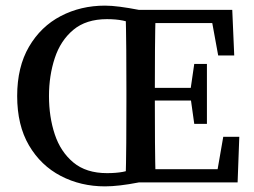

<svg xmlns="http://www.w3.org/2000/svg" viewBox="-20 -648 901 682"><path d="M154 -307Q154 -233 174.5 -171Q195 -109 240.5 -71Q286 -33 360 -33Q392 -33 416.5 -37.5Q441 -42 473 -57V0Q437 7 407 10.5Q377 14 353 14Q267 14 196 -23Q125 -60 83 -131.5Q41 -203 41 -307Q41 -410 83 -482Q125 -554 196 -591Q267 -628 353 -628Q376 -628 406.5 -624Q437 -620 473 -613V-556Q441 -570 416.5 -575Q392 -580 360 -580Q286 -580 240.5 -542Q195 -504 174.5 -441.5Q154 -379 154 -307ZM429 -285V-328Q429 -399 428.5 -470.5Q428 -542 426 -613H533Q531 -543 530.5 -471.5Q530 -400 530 -328V-294Q530 -216 530.5 -143.5Q531 -71 533 0H426Q428 -69 428.5 -140.5Q429 -212 429 -285ZM656 -308V-325L670 -421H715V-208H670ZM686 -336V-291H480V-336ZM755 -451 734 -566H480V-613H805L812 -451ZM773 -162H830L824 0H480V-47H753Z"/></svg>

Font: Lisu Bosa Medium
Style: Regular
Weight: 500
Designer: David Morse, Annie Olsen, Victor Gaultney, Frank Grießhammer (Latin)
Foundry: SIL International
Version: Version 2.000